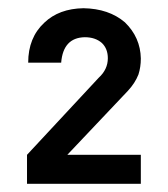

<svg xmlns="http://www.w3.org/2000/svg" viewBox="-20 -737 413 472"><path d="M46.4 -285.2V-356.4L222.7 -545.9Q245.1 -566.4 245.1 -593.8Q245.1 -617.2 230.5 -631.3Q214.4 -645.5 188.5 -645.5Q135.3 -644.5 130.4 -583H49.3Q49.3 -644.5 88.9 -681.2Q125 -715.8 185.1 -716.8Q247.6 -715.8 287.1 -682.1Q325.2 -645 326.2 -593.3Q326.2 -571.8 320.3 -553.7Q312 -532.7 294.4 -513.7L145.5 -356.4H326.2V-285.2Z"/></svg>

Font: Alte DIN 1451 Mittelschrift
Style: Regular
Weight: 400
Designer: Peter Wiegel
Foundry: Peter Wiegel
Version: Version 1.002 September 20, 2019